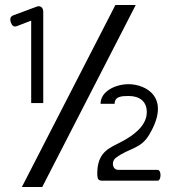

<svg xmlns="http://www.w3.org/2000/svg" viewBox="-20 -672 679 764"><path d="M380.1 -259H436.1C436.1 -289 465.1 -290 492.1 -290C536.1 -290 564.1 -268 564.1 -226C564.1 -180 527.1 -138 444.1 -98C401.1 -77 365.1 -54 367.1 25C368.1 41 372.1 47 387.1 47H607.1C622.1 47 623.1 4 607.1 4H451.1C426.1 4 422.1 -30 441.1 -44C494.1 -84 539.1 -78 573.1 -135C664.1 -286 558.1 -337 492.1 -337C438.1 -337 380.1 -308 380.1 -259ZM104.1 -262H152.1V-626C152.1 -640 142.1 -651 127.1 -646L33.1 -611C22.1 -607 18.1 -598 23.1 -583C27.1 -572 33.1 -563 47.1 -568L104.1 -590ZM148.1 72 520.1 -652H439.1L67.1 72Z"/></svg>

Font: Charger
Style: Regular
Weight: 400
Designer: Jasper
Foundry: Cannot Into Space Fonts
Version: Version 0.98